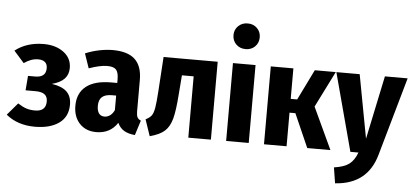

<svg xmlns="http://www.w3.org/2000/svg" viewBox="-61 -945 2815 1304"><g transform="rotate(5 1346.0 -293.0)"><path d="M400 -401Q400 -356 372.5 -327Q345 -298 288 -283Q356 -273 389.5 -242Q423 -211 423 -153Q423 -70 362 -26.5Q301 17 198 17Q80 17 1 -48L72 -131Q104 -110 130 -101.5Q156 -93 189 -93Q264 -93 264 -161Q264 -194 243.5 -209Q223 -224 182 -224H114L122 -323H171Q244 -323 244 -386Q244 -414 227.5 -427.5Q211 -441 183 -441Q156 -441 133 -432.5Q110 -424 85 -407L15 -486Q95 -548 210 -548Q292 -548 346 -508Q400 -468 400 -401Z M912 -87 880 14Q835 10 806 -7Q777 -24 761 -59Q711 17 617 17Q545 17 502.5 -28.5Q460 -74 460 -149Q460 -236 518.5 -282Q577 -328 688 -328H730V-353Q730 -400 713 -418.5Q696 -437 653 -437Q604 -437 528 -410L494 -509Q539 -528 588 -538Q637 -548 680 -548Q783 -548 832 -502Q881 -456 881 -362V-147Q881 -120 888 -107Q895 -94 912 -87ZM730 -143V-242H702Q656 -242 634 -222.5Q612 -203 612 -162Q612 -128 625 -110.5Q638 -93 663 -93Q684 -93 701.5 -106Q719 -119 730 -143Z M1397 -531V0H1243V-418H1163L1153 -291Q1145 -177 1130 -121Q1115 -65 1082 -35Q1049 -5 981 13L943 -99Q970 -112 982.5 -128.5Q995 -145 1001.5 -181.5Q1008 -218 1013 -298L1028 -531Z M1667 -721Q1667 -683 1642 -658Q1617 -633 1578 -633Q1539 -633 1513.5 -658Q1488 -683 1488 -721Q1488 -758 1513.5 -783Q1539 -808 1578 -808Q1617 -808 1642 -783Q1667 -758 1667 -721ZM1655 0H1501V-531H1655Z M2079 -285 2212 0H2054L1953 -229H1913V0H1759V-531H1913V-323H1957L2059 -531H2202Z M2541 1Q2484 208 2263 222L2246 115Q2315 105 2349 79.5Q2383 54 2403 0H2348L2206 -531H2365L2446 -98L2537 -531H2692Z"/></g></svg>

Font: Fira Sans Condensed
Style: Bold
Weight: 700
Width: 3
Designer: bBox Type GmbH & Carrois Corporate GbR & Edenspiekermann AG
Foundry: bBox Type GmbH & Carrois Corporate GbR & Edenspiekermann AG
Version: Version 4.301